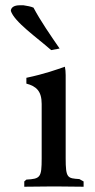

<svg xmlns="http://www.w3.org/2000/svg" viewBox="-20 -708 359 728"><path d="M297 0V-20C291 -24 285 -26 281 -29C236 -32 229 -32 229 -108V-423C229 -435 228 -446 226 -455C194 -444 151 -428 80 -413V-391C117.8 -381 138 -362.3 138 -314V-107C138 -35 133 -30 80 -27L72 -20V0C106 0 138 -1 172 -1H199C232 -1 264 0 297 0ZM206 -524C173 -572 134 -628 107 -679C98 -683 83 -686 69 -688H55C35 -688 22 -681 21 -667C34 -625 121 -565 174 -518Z"/></svg>

Font: Sibila
Style: Regular
Weight: 400
Designer: Stefan Peev
Foundry: Context Ltd
Version: Version 1.000